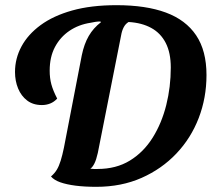

<svg xmlns="http://www.w3.org/2000/svg" viewBox="-20 -699 843 742"><path d="M352 23Q307 23 272 18.5Q237 14 213 5.5Q189 -3 177 -17Q191 -29 199.5 -43Q208 -57 214.5 -78Q221 -99 227 -128L296 -485Q305 -529 323 -560Q341 -591 370 -613L368 -616Q358 -616 348.5 -614.5Q339 -613 330 -611Q284 -604 248.5 -580Q213 -556 192.5 -517.5Q172 -479 172 -426Q172 -397 178.5 -373Q185 -349 201 -318Q189 -305 174 -299Q159 -293 142 -293Q108 -293 85 -310.5Q62 -328 50 -357Q38 -386 38 -421Q38 -473 63 -519.5Q88 -566 137 -602Q186 -638 259 -658.5Q332 -679 430 -679Q544 -679 621 -650.5Q698 -622 738 -562.5Q778 -503 778 -409Q778 -321 748 -243Q718 -165 661.5 -105.5Q605 -46 527 -11.5Q449 23 352 23ZM357 -46Q429 -46 482 -78.5Q535 -111 570 -167Q605 -223 622.5 -293Q640 -363 640 -438Q640 -495 620.5 -533Q601 -571 564.5 -591Q528 -611 477 -614Q465 -607 458 -593.5Q451 -580 448 -562L358 -108Q352 -81 344.5 -66.5Q337 -52 329 -47Q335 -46 343 -46Q351 -46 357 -46Z"/></svg>

Font: Sansita Swashed Light Medium
Style: Regular
Weight: 500
Version: Version 1.003